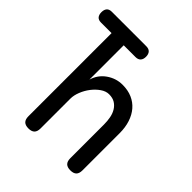

<svg xmlns="http://www.w3.org/2000/svg" viewBox="-202 -862 1004 1004"><g transform="rotate(45 300.0 -360.0)"><path d="M47 -650Q28 -650 19 -660.5Q10 -671 10 -690Q10 -709 19 -719.5Q28 -730 47 -730H302Q321 -730 330.5 -719.5Q340 -709 340 -690Q340 -671 330.5 -660.5Q321 -650 302 -650H215V-396Q229 -444 269 -472Q309 -500 357 -500Q397 -500 428 -486.5Q459 -473 480.5 -448Q502 -423 513.5 -388Q525 -353 525 -310V-35Q525 -12 514 -1Q503 10 480 10Q457 10 446 -1Q435 -12 435 -35V-284Q435 -310 430.5 -333.5Q426 -357 415 -375Q404 -393 386.5 -404Q369 -415 342 -415Q319 -415 296 -399Q273 -383 255 -359.5Q237 -336 226 -308Q215 -280 215 -256V-35Q215 -12 204 -1Q193 10 170 10Q147 10 136 -1Q125 -12 125 -35V-650Z"/></g></svg>

Font: Maple Mono NL
Style: Regular
Weight: 400
Monospace: yes
Designer: subframe7536
Version: Version 7.000